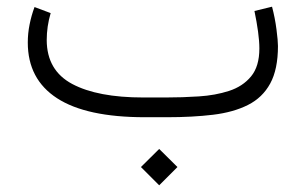

<svg xmlns="http://www.w3.org/2000/svg" viewBox="-20 -348 908 570"><path d="M398.4 147.9 452.6 94.2 506.8 147.9 452.6 202.1ZM476.1 0H410.2Q236.3 0 149.4 -56.4Q62.5 -112.8 62.5 -221.7Q62.5 -249 67.9 -275.6Q73.2 -302.2 82.5 -327.1L130.4 -309.1Q118.7 -269.5 118.7 -229Q119.1 -138.7 194.6 -98.6Q270 -58.6 405.3 -58.6H472.7Q521.5 -58.6 570.3 -61.8Q619.1 -64.9 659.9 -78.1Q700.7 -91.3 725.3 -121.1Q750 -150.9 750 -204.1Q750 -225.6 746.1 -254.2Q742.2 -282.7 735.4 -315.4L787.6 -328.1Q796.4 -294.9 800.8 -260.7Q805.2 -226.6 805.2 -211.4Q805.2 -142.1 782.2 -100.1Q759.3 -58.1 716.1 -36.4Q672.9 -14.6 612.3 -7.3Q551.8 0 476.1 0Z"/></svg>

Font: Vazir Thin FD-UI
Style: Thin-FD-UI
Weight: 100
Designer: Saber Rastikerdar
Foundry: Saber Rastikerdar
Version: Version 30.1.0